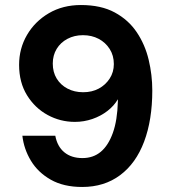

<svg xmlns="http://www.w3.org/2000/svg" viewBox="-20 -732 675 764"><path d="M307 12Q233 12 182 -17Q131 -46 103 -92.5Q75 -139 69 -192H200Q208 -149 236 -126Q264 -103 308 -103Q351 -103 381 -128Q411 -153 429 -203Q447 -253 449 -328Q449 -330 449 -332.5Q449 -335 449 -337Q434 -311 407.5 -290.5Q381 -270 347.5 -258.5Q314 -247 278 -247Q220 -247 169.5 -274.5Q119 -302 87.5 -353Q56 -404 56 -474Q56 -539 87.5 -593Q119 -647 174.5 -679.5Q230 -712 302 -712Q382 -712 436.5 -682.5Q491 -653 524 -604Q557 -555 571.5 -494.5Q586 -434 586 -372Q586 -255 553.5 -168.5Q521 -82 458 -35Q395 12 307 12ZM311 -365Q346 -365 373 -379.5Q400 -394 416.5 -419.5Q433 -445 433 -477Q433 -511 416.5 -537Q400 -563 372.5 -577.5Q345 -592 310 -592Q276 -592 248.5 -577.5Q221 -563 205.5 -537.5Q190 -512 190 -479Q190 -445 205.5 -419.5Q221 -394 248.5 -379.5Q276 -365 311 -365Z"/></svg>

Font: DM Sans 20pt ExtraBold
Style: Regular
Weight: 800
Version: Version 4.004;gftools[0.9.30]